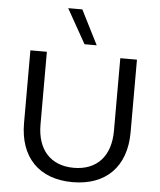

<svg xmlns="http://www.w3.org/2000/svg" viewBox="-62 -1005 890 1068"><g transform="rotate(5 383.0 -471.0)"><path d="M681 -294V-700H588V-294C588 -153 512 -70 383 -70C254 -70 178 -153 178 -294V-700H86V-294C86 -103 196 10 383 10C570 10 681 -103 681 -294ZM383 -760H451L354 -952H275Z"/></g></svg>

Font: Gully
Style: Regular
Weight: 400
Designer: jaikishan Patel
Foundry: MagicType
Version: Version 1.000;Glyphs 3.2 (3242)